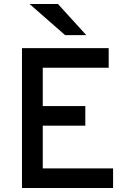

<svg xmlns="http://www.w3.org/2000/svg" viewBox="-20 -941 641 961"><path d="M306 -765 128 -921H270L412 -765ZM90 0V-700H524V-602H194V-410H407V-312H194V-98H546V0Z"/></svg>

Font: Overpass Light
Style: Bold
Weight: 600
Designer: Delve Withrington, Thomas Jockin
Foundry: Delve Fonts
Version: Version 3.000;DELV;Overpass